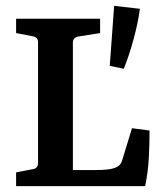

<svg xmlns="http://www.w3.org/2000/svg" viewBox="-20 -636 549 656"><path d="M431 -198 491 -190Q491 -146 488.5 -97.5Q486 -49 476 0H35V-47L92 -58Q110 -61 110 -79V-491Q110 -509 92 -512L35 -523V-572H322V-523L246 -511Q229 -507 229 -490V-55H305Q329 -55 347 -57Q365 -59 376 -64Q392 -70 397 -87ZM355 -411 370 -616 458 -606Q451 -555 436 -500.5Q421 -446 403 -401Z"/></svg>

Font: Yrsa SemiBold
Style: Regular
Weight: 600
Version: Version 2.004